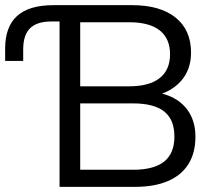

<svg xmlns="http://www.w3.org/2000/svg" viewBox="-20 -725 840 745"><path d="M211.1 0V-641.6H178.7Q123.4 -641.6 96.7 -615.4Q70 -589.3 70 -533V-488.6H0V-536.9Q0 -620.5 45.9 -662.7Q91.9 -705 187.9 -705H492.6Q601.5 -705 661.4 -656.8Q721.3 -608.5 721.3 -520.9Q721.3 -455.3 682.8 -411.3Q644.2 -367.3 578 -352.9V-367.3Q627.6 -361.4 663.6 -338.9Q699.7 -316.5 719 -279.9Q738.3 -243.4 738.3 -193.8Q738.3 -131.3 710.8 -87.8Q683.4 -44.4 631 -22.2Q578.6 0 504.6 0ZM291.2 -66.3H496.6Q577.3 -66.3 617 -98.1Q656.7 -129.9 656.7 -195Q656.7 -261.2 617 -292.5Q577.3 -323.8 496.6 -323.8H291.2ZM291.2 -390.1H480.7Q559.4 -390.1 599.6 -422Q639.8 -453.8 639.8 -514.4Q639.8 -575.6 599.6 -607.2Q559.4 -638.7 480.7 -638.7H291.2Z"/></svg>

Font: Nunito Sans 12pt ExtraLight
Style: Regular
Weight: 200
Designer: Vernon Adams
Foundry: Vernon Adams
Version: Version 3.101;gftools[0.9.27]